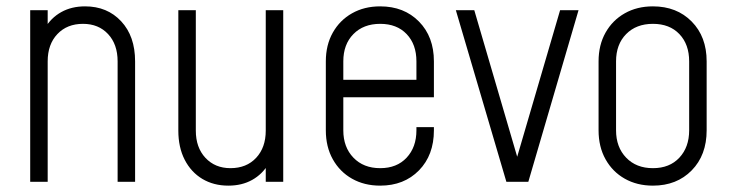

<svg xmlns="http://www.w3.org/2000/svg" viewBox="-20 -572 2303 604"><path d="M75 0V-540H130V-472L121 -483Q140.5 -516 172.8 -534Q205 -552 247.5 -552Q317.5 -552 361.2 -505Q405 -458 405 -379V0H350V-379Q350 -432.5 320 -464.8Q290 -497 241 -497Q191 -497 160.5 -464.8Q130 -432.5 130 -379V0Z M698.5 12Q652 12 616.5 -9.2Q581 -30.5 561 -69.5Q541 -108.5 541 -161V-540H596V-161Q596 -108 626.2 -75.5Q656.5 -43 705 -43Q755.5 -43 785.8 -75.5Q816 -108 816 -161V-540H871V0H816V-68L825 -57Q805.5 -24 773.2 -6Q741 12 698.5 12Z M1176 12Q1126 12 1087.5 -9.8Q1049 -31.5 1027 -70.8Q1005 -110 1005 -162V-379Q1005 -430.5 1027 -469.5Q1049 -508.5 1087.5 -530.2Q1126 -552 1176 -552Q1251 -552 1298 -504.2Q1345 -456.5 1345 -379V-266H1046V-321H1290V-379Q1290 -432.5 1259.2 -464.8Q1228.5 -497 1176 -497Q1123.5 -497 1091.8 -464.8Q1060 -432.5 1060 -379V-162Q1060 -109 1091.8 -76Q1123.5 -43 1176 -43Q1228.5 -43 1259.2 -76Q1290 -109 1290 -162V-172H1345V-162Q1345 -84 1298 -36Q1251 12 1176 12Z M1573 0 1414 -540H1472L1614 -55H1600L1742 -540H1800L1642 0Z M2034 12Q1984 12 1945.5 -9.8Q1907 -31.5 1885 -70.8Q1863 -110 1863 -162V-379Q1863 -430.5 1885 -469.5Q1907 -508.5 1945.5 -530.2Q1984 -552 2034 -552Q2109 -552 2156 -504.2Q2203 -456.5 2203 -379V-162Q2203 -84 2156 -36Q2109 12 2034 12ZM2034 -43Q2086.5 -43 2117.2 -76Q2148 -109 2148 -162V-379Q2148 -432.5 2117.2 -464.8Q2086.5 -497 2034 -497Q1981.5 -497 1949.8 -464.8Q1918 -432.5 1918 -379V-162Q1918 -109 1949.8 -76Q1981.5 -43 2034 -43Z"/></svg>

Font: Mohave Light
Style: Regular
Weight: 300
Designer: Gumpita Rahayu
Foundry: Tokotype
Version: Version 2.003